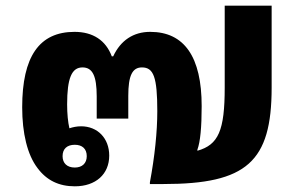

<svg xmlns="http://www.w3.org/2000/svg" viewBox="-20 -647 1035 675"><path d="M243 8C317 8 364 -35 364 -100C364 -161 323 -203 265 -203C250 -203 236 -200 224 -196C219 -217 216 -247 216 -280C216 -372 232 -410 270 -410C305 -410 320 -381 320 -308V-230H431V-310C431 -381 445 -410 479 -410C520 -410 533 -376 533 -256C533 -184 524 -97 507 -6V0H555C847 0 935 -78 935 -339V-627H770V-339C770 -188 748 -138 674 -117V-121C684 -148 689 -199 689 -274C689 -447 628 -535 508 -535C449 -535 404 -505 378 -449H373C352 -505 307 -535 242 -535C118 -535 58 -448 58 -270C58 -179 76 -103 112 -56C144 -13 187 8 243 8ZM243 -58C216 -58 200 -73 200 -98C200 -124 216 -138 243 -138C269 -138 285 -124 285 -98C285 -73 269 -58 243 -58Z"/></svg>

Font: Noto Sans Thai Looped ExtraBold
Style: Regular
Weight: 800
Designer: Cadson Demak Team
Foundry: Cadson Demak Co., Ltd.
Version: Version 1.001